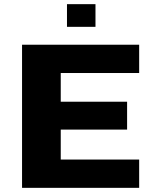

<svg xmlns="http://www.w3.org/2000/svg" viewBox="-20 -903 751 923"><path d="M86 0V-688H649V-552H272V-414H591V-280H272V-136H649V0ZM302 -774V-883H439V-774Z"/></svg>

Font: Saira Expanded
Style: Bold
Weight: 700
Width: 7
Designer: Hector Gatti with collaboration of the Omnibus-Type team
Foundry: Omnibus-Type
Version: Version 1.100; ttfautohint (v1.8.3)